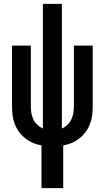

<svg xmlns="http://www.w3.org/2000/svg" viewBox="-20 -755 540 990"><path d="M194 215V-5Q172 -9 150.5 -18Q129 -27 110.5 -41.5Q92 -56 78.5 -74.5Q65 -93 56.5 -114.5Q48 -136 45 -159Q42 -182 42 -205V-520H139V-205Q139 -188 142 -171Q145 -154 152.5 -138.5Q160 -123 173 -111Q186 -99 201 -92V-735H299V-92Q314 -99 327 -111Q340 -123 347.5 -138.5Q355 -154 358 -171Q361 -188 361 -205V-520H458V-205Q458 -182 455 -159Q452 -136 443.5 -114.5Q435 -93 421.5 -74.5Q408 -56 389.5 -41.5Q371 -27 349.5 -18Q328 -9 306 -5V215Z"/></svg>

Font: Moesevka
Style: Bold
Weight: 700
Monospace: yes
Designer: Belleve Invis
Foundry: Belleve Invis
Version: Version 32.5.0; ttfautohint (v1.8.4)